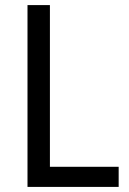

<svg xmlns="http://www.w3.org/2000/svg" viewBox="-20 -734 508 754"><path d="M88 0V-714H176V-79H446V0Z"/></svg>

Font: Noto Sans Khmer SemiCondensed
Style: Regular
Weight: 400
Width: 4
Designer: Danh Hong and the Monotype Design Team
Foundry: Monotype Imaging Inc.
Version: Version 2.004; ttfautohint (v1.8.4.7-5d5b)